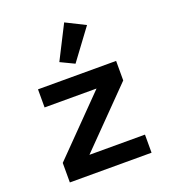

<svg xmlns="http://www.w3.org/2000/svg" viewBox="-144 -903 888 1007"><g transform="rotate(-20 300.0 -399.5)"><path d="M439 -745C439 -745 331 -799 331 -799C331 -799 236 -612 236 -612C236 -612 313 -575 313 -575C313 -575 439 -745 439 -745ZM528 0C528 0 528 -101 528 -101C528 -101 218 -101 218 -101C218 -101 518 -407 518 -407C518 -407 518 -516 518 -516C518 -516 82 -516 82 -516C82 -516 82 -415 82 -415C82 -415 372 -415 372 -415C372 -415 72 -109 72 -109C72 -109 72 0 72 0C72 0 528 0 528 0Z"/></g></svg>

Font: IBM Plex Mono Mod
Style: SemiBold
Weight: 500
Designer: Mike Abbink, Paul van der Laan, Pieter van Rosmalen
Foundry: Bold Monday
Version: ""